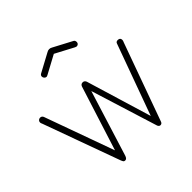

<svg xmlns="http://www.w3.org/2000/svg" viewBox="-180 -851 1014 1014"><g transform="rotate(-45 327.0 -344.0)"><path d="M617 -472Q635 -472 635 -455Q635 -449 631 -441L474 -6Q470 6 459 6Q450 6 445 -5L328 -380L213 -11Q207 6 196 6Q189 6 186 2.5Q183 -1 179 -11L23 -441Q19 -449 19 -454Q19 -462 24.5 -467Q30 -472 37 -472Q49 -472 54 -461L195 -70L310 -432Q315 -445 328 -445Q341 -445 346 -432L457 -65L601 -461Q604 -472 617 -472ZM327 -659 223 -603Q222 -603 219 -601.5Q216 -600 215 -600Q208 -600 202.5 -605.5Q197 -611 197 -619Q197 -628 206 -633L310 -689Q318 -694 327 -694Q336 -694 344 -689L448 -634Q457 -630 457 -617Q457 -610 452 -605.5Q447 -601 440 -601L431 -604Z"/></g></svg>

Font: Dosis
Style: ExtraLight
Weight: 250
Designer: Edgar Tolentino, Pablo Impallari, Igino Marini
Foundry: Edgar Tolentino, Pablo Impallari, Igino Marini
Version: Version 1.007